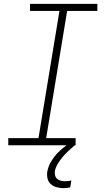

<svg xmlns="http://www.w3.org/2000/svg" viewBox="-20 -755 540 998"><path d="M373 0H23V-37H180L289 -698H136V-735H486V-698H329L220 -37H373ZM310 223Q292 223 274 218Q256 213 243.5 201.5Q231 190 227 172.5Q223 155 226 136Q231 109 246 84Q261 59 281 38.5Q301 18 324.5 1Q348 -16 374 -30L369 0Q352 14 336 29Q320 44 306 60.5Q292 77 280.5 96Q269 115 265 135Q264 146 266.5 157Q269 168 277.5 175Q286 182 297 184.5Q308 187 319 187Q327 187 335 186Q343 185 351 183L345 219Q336 221 327.5 222Q319 223 310 223Z"/></svg>

Font: Iosevka Extralight
Style: Italic
Weight: 200
Italic angle: -9°
Monospace: yes
Designer: Belleve Invis
Foundry: Belleve Invis
Version: Version 32.5.0; ttfautohint (v1.8.4)